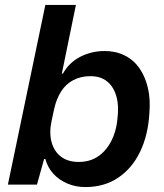

<svg xmlns="http://www.w3.org/2000/svg" viewBox="-20 -749 666 779"><path d="M326 10Q287 10 253 -4.5Q219 -19 196 -44.5Q173 -70 164 -104H159L130 0H12L164 -729H288L231 -451L235 -450Q260 -495 305.5 -518.5Q351 -542 405 -542Q450 -542 486 -524Q522 -506 545.5 -472.5Q569 -439 580 -392.5Q591 -346 586 -289Q581 -201 548.5 -133.5Q516 -66 459.5 -28Q403 10 326 10ZM299 -92Q347 -92 381 -116.5Q415 -141 435 -184Q455 -227 458 -284Q461 -320 454.5 -349Q448 -378 433.5 -398.5Q419 -419 397.5 -429.5Q376 -440 347 -440Q308 -440 277.5 -424Q247 -408 228 -378Q209 -348 200 -308L189 -257Q179 -209 189.5 -171.5Q200 -134 228 -113Q256 -92 299 -92Z"/></svg>

Font: Mona Sans ExtraLight SemiBold
Style: Italic
Weight: 600
Italic angle: -11.6951°
Version: Version 2.000